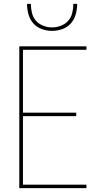

<svg xmlns="http://www.w3.org/2000/svg" viewBox="-20 -975 540 995"><path d="M80 0V-735H428V-717H99V-391H375V-373H99V-18H428V0ZM250 -815Q223 -815 196.5 -824.5Q170 -834 152.5 -854Q135 -874 127.5 -901Q120 -928 120 -955H140Q140 -932 145.5 -908.5Q151 -885 166.5 -867.5Q182 -850 204.5 -841.5Q227 -833 250 -833Q273 -833 295.5 -841.5Q318 -850 333.5 -867.5Q349 -885 354.5 -908.5Q360 -932 360 -955H380Q380 -928 372.5 -901Q365 -874 347.5 -854Q330 -834 303.5 -824.5Q277 -815 250 -815Z"/></svg>

Font: Iosevka Thin
Style: Regular
Weight: 100
Monospace: yes
Designer: Belleve Invis
Foundry: Belleve Invis
Version: Version 32.5.0; ttfautohint (v1.8.4)